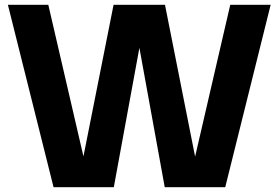

<svg xmlns="http://www.w3.org/2000/svg" viewBox="-20 -783 1165 803"><path d="M456 0H204L13 -763H182L329 -129L455 -763H670L796 -128L943 -763H1112L922 0H669L563 -583Z"/></svg>

Font: Open Sauce One ExtraBold
Style: Regular
Weight: 800
Designer: Alfredo Marco Pradil
Foundry: Creative Sauce Fz LLC
Version: Version 1.477